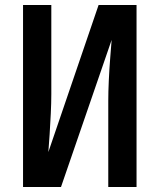

<svg xmlns="http://www.w3.org/2000/svg" viewBox="-20 -750 640 770"><path d="M72.4 0V-730H185.8V-372.7Q185.8 -337.8 183.7 -294.7Q181.6 -251.6 179 -210.7Q176.4 -169.8 173.9 -140.1L375.4 -730H527.6V0H414.2V-345.6Q414.2 -381.5 416.3 -426.4Q418.4 -471.3 421.8 -515.1Q425.1 -558.9 427.7 -589.9L224.6 0Z"/></svg>

Font: Pitagon Sans Mono
Style: Regular
Weight: 400
Monospace: yes
Designer: Travis Tran
Foundry: Pitagon
Version: Version 1.001;gftools[0.9.26]